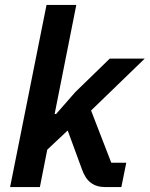

<svg xmlns="http://www.w3.org/2000/svg" viewBox="-20 -760 608 780"><path d="M21 0H142L172 -152L255 -230L313 -72C330 -23 360 0 408 0H473L493 -99H432L350 -311L568 -522H426L286 -386L208 -297H202L290 -740H169Z"/></svg>

Font: Braiins Sans SemiBold
Style: Italic
Weight: 600
Italic angle: -11.31°
Designer: Mike Abbink, Paul van der Laan, Pieter van Rosmalen, Jiri Chlebus, Lubos Buracinsky
Foundry: Bold Monday, Sudetype
Version: Version 1.000;hotconv 1.0.109;makeotfexe 2.5.65596